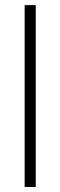

<svg xmlns="http://www.w3.org/2000/svg" viewBox="-20 -748 242 768"><path d="M123 -727.5H78.6V0H123Z"/></svg>

Font: Raveo Display Display ExLight
Style: Regular
Weight: 200
Designer: Jakub Foglar, Rasmus Andersson (Inter)
Foundry: Jakubfoglar.com
Version: Version 1.100;Glyphs 3.2.3 (3260)